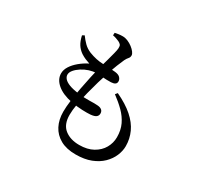

<svg xmlns="http://www.w3.org/2000/svg" viewBox="-171 -1011 1342 1285"><g transform="rotate(30 500.0 -368.5)"><path d="M552 53Q481 53 433.5 26.5Q386 0 362 -46.5Q338 -93 338 -154Q338 -192 344.5 -242Q351 -292 361 -345.5Q371 -399 381.5 -446.5Q392 -494 400 -526Q412 -567 421.5 -602Q431 -637 438 -664Q445 -691 446 -706Q447 -724 441 -732Q435 -740 421 -747Q410 -752 396.5 -756.5Q383 -761 371 -763L372 -783Q386 -786 400.5 -788Q415 -790 432 -790Q451 -790 471 -781.5Q491 -773 508 -760Q525 -747 535.5 -733Q546 -719 546 -708Q546 -693 537 -683.5Q528 -674 519 -656Q508 -632 495.5 -600.5Q483 -569 466 -517Q455 -485 441.5 -439Q428 -393 415 -341.5Q402 -290 393.5 -241.5Q385 -193 385 -157Q385 -83 428.5 -48.5Q472 -14 541 -14Q604 -14 647.5 -38.5Q691 -63 713 -102Q735 -141 735 -185Q735 -240 715 -282Q695 -324 660 -359Q625 -394 579 -428L592 -444Q671 -407 720.5 -363.5Q770 -320 793 -269.5Q816 -219 816 -163Q816 -126 800 -88Q784 -50 751.5 -18Q719 14 669.5 33.5Q620 53 552 53ZM506 -228Q482 -226 442 -227.5Q402 -229 357 -237Q281 -252 239 -287.5Q197 -323 197 -369Q197 -397 214.5 -424.5Q232 -452 262 -477Q292 -502 328 -520Q309 -526 292.5 -533Q276 -540 257 -552Q231 -570 215.5 -594.5Q200 -619 191 -659L207 -668Q226 -642 247 -621Q268 -600 299 -587Q356 -565 408.5 -563.5Q461 -562 505 -558Q533 -555 545 -542Q557 -529 557 -514Q557 -499 546.5 -492Q536 -485 516 -484Q503 -483 481.5 -484Q460 -485 438 -486.5Q416 -488 400 -488Q375 -488 347 -479Q319 -470 294 -454Q269 -438 253.5 -419.5Q238 -401 238 -383Q238 -367 250.5 -352.5Q263 -338 291 -327Q319 -316 367 -310Q416 -304 455 -305.5Q494 -307 515 -305Q536 -304 548 -294.5Q560 -285 560 -267Q560 -251 548 -241Q536 -231 506 -228Z"/></g></svg>

Font: Noto Serif JP ExtraLight Medium
Style: Regular
Weight: 500
Version: Version 2.003-H1;hotconv 1.1.1;makeotfexe 2.6.0